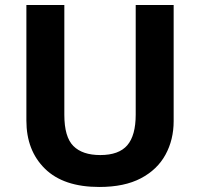

<svg xmlns="http://www.w3.org/2000/svg" viewBox="-20 -734 796 764"><path d="M671 -252Q671 -178 638.5 -118.5Q606 -59 540.5 -24.5Q475 10 375 10Q233 10 159 -62.5Q85 -135 85 -254V-714H236V-277Q236 -189 272 -153Q308 -117 379 -117Q453 -117 486.5 -156Q520 -195 520 -278V-714H671Z"/></svg>

Font: Noto Sans Sinhala UI
Style: Bold
Weight: 700
Designer: Jelle Bosma - Monotype Design Team
Foundry: Monotype Imaging Inc.
Version: Version 2.006; ttfautohint (v1.8.4.7-5d5b)